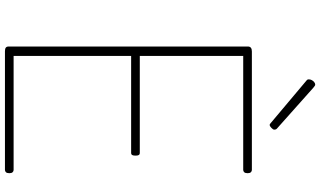

<svg xmlns="http://www.w3.org/2000/svg" viewBox="-279 -1015 1294 776"><g transform="rotate(90 368.0 -627.0)"><path d="M187 0Q177 0 172.5 -3.5Q168 -7 168 -15V-982Q168 -990 173 -994Q178 -998 188 -998H667Q672 -998 676 -994Q680 -990 680 -981Q680 -971 676 -967Q672 -963 667 -963H206V-545H599Q604 -545 606.5 -541Q609 -537 609 -528Q609 -518 606.5 -514Q604 -510 599 -510H206V-35H667Q672 -35 676 -31Q680 -27 680 -18Q680 -8 676 -4Q672 0 667 0ZM485 -1070Q482 -1070 480 -1072Q478 -1074 474 -1077L304 -1220Q301 -1223 301 -1225Q301 -1227 301 -1230Q301 -1235 304 -1240.5Q307 -1246 312 -1250Q317 -1254 322 -1254Q325 -1254 328 -1251.5Q331 -1249 335 -1246L500 -1099Q503 -1096 503.5 -1093Q504 -1090 504 -1088Q504 -1084 497 -1077Q490 -1070 485 -1070Z"/></g></svg>

Font: Playwrite NG Modern Thin
Style: Regular
Weight: 250
Designer: Veronika Burian, José Scaglione
Foundry: TypeTogether
Version: Version 1.002